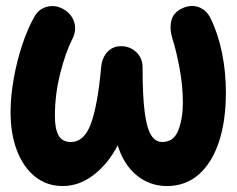

<svg xmlns="http://www.w3.org/2000/svg" viewBox="-20 -560 797 647"><path d="M199.2 -525.9Q223.6 -509.3 230.7 -482.9Q237.8 -456.5 224.1 -429.2Q200.7 -383.3 182.9 -312.5Q165 -241.7 165 -169.4Q165 -125.5 177.5 -103.5Q189.9 -81.5 218.8 -81.5Q263.7 -81.5 286.4 -143.3Q309.1 -205.1 320.8 -333Q323.7 -365.7 342.3 -385.3Q360.8 -404.8 388.2 -404.3Q418.5 -404.3 439.5 -384Q460.4 -363.8 460.4 -334Q460.4 -237.8 467.5 -182.6Q474.6 -127.4 489.3 -104.5Q503.9 -81.5 526.4 -81.5Q565.4 -81.5 580.8 -120.8Q596.2 -160.2 596.2 -214.8Q596.2 -269.5 585.2 -329.3Q574.2 -389.2 560.5 -431.6Q550.8 -463.4 557.6 -491.2Q564.5 -519 595.7 -532.7Q624.5 -545.4 650.4 -535.6Q676.3 -525.9 689.9 -497.6Q714.4 -447.8 727.8 -383.3Q741.2 -318.8 741.2 -247.6Q741.2 -152.8 717.8 -82Q694.3 -11.2 649.9 27.8Q605.5 66.9 543 66.9Q485.4 66.9 441.4 31.5Q397.5 -3.9 376.5 -70.3Q346.2 -10.3 297.1 28.3Q248 66.9 191.4 66.9Q137.7 66.9 98.1 35.2Q58.6 3.4 37.1 -52.7Q15.6 -108.9 15.6 -182.1Q15.6 -234.9 26.1 -294.2Q36.6 -353.5 54.7 -408.2Q72.8 -462.9 95.2 -502.4Q110.8 -531.2 140.9 -537.8Q170.9 -544.4 199.2 -525.9Z"/></svg>

Font: Mikhak-DS2-FD ExtraBold
Style: Regular
Weight: 800
Designer: Amin Abedi
Version: Version 3.2